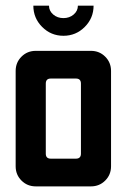

<svg xmlns="http://www.w3.org/2000/svg" viewBox="-20 -663 451 683"><path d="M98.6 -642.9H154.3Q154.3 -624.3 169.3 -611.4Q184.3 -598.6 205.7 -598.6Q227.1 -598.6 242.1 -611.4Q257.1 -624.3 257.1 -642.9H312.9Q312.9 -598.6 281.4 -567.1Q250 -535.7 205.7 -535.7Q161.4 -535.7 130 -567.1Q98.6 -598.6 98.6 -642.9ZM250 -383.6H160.7Q142.9 -383.6 142.9 -365.7V-116.4Q142.9 -98.6 160.7 -98.6H250Q267.9 -98.6 267.9 -116.4V-365.7Q267.9 -383.6 250 -383.6ZM107.1 -482.1H303.6Q333.6 -482.1 354.3 -461.4Q375 -440.7 375 -410.7V-71.4Q375 -41.4 354.3 -20.7Q333.6 0 303.6 0H107.1Q77.1 0 56.4 -20.7Q35.7 -41.4 35.7 -71.4V-410.7Q35.7 -440.7 56.4 -461.4Q77.1 -482.1 107.1 -482.1Z"/></svg>

Font: Aire Exterior
Style: Regular
Weight: 400
Width: 4
Designer: Jayvee Enaguas (HarvettFox96)
Version: 20190503.02